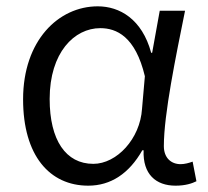

<svg xmlns="http://www.w3.org/2000/svg" viewBox="-20 -574 658 607"><path d="M259 13C330 13 388 -25 430 -99H434C431 -23 473 13 535 13C566 13 587 6 601 -1L589 -63C578 -59 564 -55 551 -55C521 -55 498 -75 498 -112C498 -213 536 -396 565 -540H485L461 -407H458C429 -514 358 -554 289 -554C165 -554 53 -446 53 -260C53 -82 137 13 259 13ZM275 -56C188 -56 137 -131 137 -261C137 -408 215 -485 297 -485C348 -485 408 -459 438 -333L429 -230C423 -135 349 -56 275 -56Z"/></svg>

Font: Noto Sans KR DemiLight
Style: Regular
Weight: 350
Designer: Ryoko NISHIZUKA 西塚涼子 (kana, bopomofo & ideographs); Paul D. Hunt (Latin, Greek & Cyrillic); Sandoll Communications 산돌커뮤니
Foundry: Adobe
Version: Version 2.004;hotconv 1.0.118;makeotfexe 2.5.65603